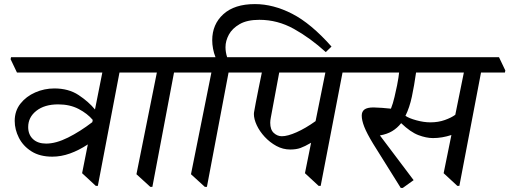

<svg xmlns="http://www.w3.org/2000/svg" viewBox="-20 -900 2494 940"><path d="M236 -133Q175 -133 134 -159Q93 -185 72.5 -225.5Q52 -266 52 -308Q52 -357 80 -392.5Q108 -428 152.5 -447.5Q197 -467 246 -467Q316 -467 365 -434.5Q414 -402 445 -364L481 -545H63L32 -610L34 -620H653L684 -555L682 -545H565L459 10H449L382 -52L410 -193Q366 -164 322.5 -148.5Q279 -133 236 -133ZM434 -313Q408 -344 365 -366.5Q322 -389 265 -389Q198 -389 158 -357.5Q118 -326 118 -278Q118 -241 141.5 -219Q165 -197 206 -197Q254 -197 313 -226.5Q372 -256 432 -302Z M949 -545H832L726 15H716L648 -47L748 -545H660L629 -610L631 -620H920L951 -555Z M993 15H983L915 -47L1015 -545H927L896 -610L898 -620H1035Q1027 -640 1023 -661.5Q1019 -683 1019 -703Q1019 -781 1073.5 -830.5Q1128 -880 1228 -880Q1318 -880 1410.5 -832.5Q1503 -785 1603 -672L1575 -645Q1499 -714 1419 -758.5Q1339 -803 1250 -803Q1190 -803 1153.5 -782Q1117 -761 1100.5 -730.5Q1084 -700 1084 -669Q1084 -645 1092 -620H1187L1218 -555L1216 -545H1099Z M1550 10H1540L1473 -52L1503 -201Q1472 -183 1451 -175.5Q1430 -168 1401 -168Q1365 -168 1333 -185.5Q1301 -203 1276 -230Q1251 -257 1237 -287Q1223 -317 1223 -342Q1223 -348 1225.5 -360Q1228 -372 1232 -396Q1238 -428 1246 -467Q1254 -506 1262 -545H1194L1163 -610L1165 -620H1744L1775 -555L1773 -545H1657ZM1573 -545H1347L1306 -325Q1303 -310 1303 -299Q1303 -265 1320.5 -249Q1338 -233 1360 -233Q1388 -233 1432 -252.5Q1476 -272 1525 -307Z M1952 20H1942L1807 -196Q1776 -247 1763.5 -279Q1751 -311 1751 -334Q1751 -354 1764.5 -364Q1778 -374 1809 -374Q1824 -374 1850 -372Q1876 -370 1894 -368Q1904 -393 1911.5 -425.5Q1919 -458 1924 -482Q1928 -504 1930.5 -518.5Q1933 -533 1934 -545H1751L1720 -610L1722 -620H2423L2454 -555L2452 -545H2335L2229 10H2219L2152 -52L2190 -239Q2144 -224 2100 -224Q2067 -224 2028.5 -238.5Q1990 -253 1944 -297Q1925 -273 1900 -258Q1875 -243 1840 -237L2005 -18ZM1965 -333Q1982 -321 2018.5 -311Q2055 -301 2087 -301Q2126 -301 2158 -312.5Q2190 -324 2209 -338L2251 -545H2017Q2008 -481 1996.5 -427Q1985 -373 1965 -333Z"/></svg>

Font: Tiro Devanagari Hindi
Style: Italic
Weight: 400
Italic angle: -11°
Designer: Devanagari: John Hudson & Fiona Ross, assisted by Paul Hanslow. Latin: John Hudson with Paul Hanslow, assisted by Kaja S
Foundry: Tiro Typeworks Ltd.
Version: Version 1.52